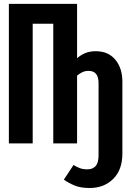

<svg xmlns="http://www.w3.org/2000/svg" viewBox="-20 -729 655 976"><path d="M250.8 0V-608.2H146.2V0H25.1V-709.2H371.8V-432.8Q389.7 -449.2 413.1 -459Q436.4 -468.7 466.7 -468.7Q530.3 -468.7 566.2 -425.6Q602.1 -382.6 602.1 -313.3V51.3Q602.1 134.4 555.4 180.5Q508.7 226.7 435.4 226.7Q390.3 226.7 359.5 214.1Q328.7 201.5 304.6 184.1L353.8 109.7Q368.7 119 384.9 125.4Q401 131.8 424.1 131.8Q451.3 131.8 466.2 115.1Q481 98.5 481 60.5V-306.7Q481 -368.7 430.3 -368.7Q413.3 -368.7 399.2 -362.3Q385.1 -355.9 371.8 -344.6V0Z"/></svg>

Font: Fira Code SemiBold
Style: Regular
Weight: 600
Designer: Carrois Corporate, Edenspiekermann AG, Nikita Prokopov
Foundry: Carrois Corporate, Edenspiekermann AG, Nikita Prokopov
Version: Version 6.002